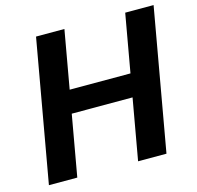

<svg xmlns="http://www.w3.org/2000/svg" viewBox="-103 -807 937 915"><g transform="rotate(-15 366.0 -350.0)"><path d="M468 0 592 -700H732L608 0ZM28 0 152 -700H292L168 0ZM202 -301 223 -414H565L544 -301Z"/></g></svg>

Font: DM Sans 9pt ExtraBold
Style: Italic
Weight: 800
Italic angle: -10°
Version: Version 4.004;gftools[0.9.30]